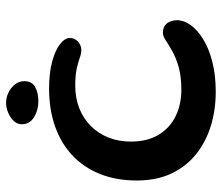

<svg xmlns="http://www.w3.org/2000/svg" viewBox="-68 -616 715 618"><g transform="rotate(-90 289.0 -307.5)"><path d="M302.2 29.9Q243 29.9 191.2 13.8Q139.5 -2.4 100.1 -34.3Q60.8 -66.2 38.6 -113.7Q16.5 -161.2 16.5 -223.9Q16.5 -290.2 37.4 -342.4Q58.3 -394.7 97.2 -431.4Q136.2 -468.1 190.8 -487.3Q245.3 -506.5 312.1 -506.5Q363.6 -506.5 400 -496.4Q436.4 -486.4 455.8 -471Q475.2 -455.7 475.2 -439.5Q475.2 -429.3 469.8 -420.9Q464.2 -412.4 455.4 -407.6Q446.6 -402.8 436.6 -402.8Q425.1 -402.8 411.7 -407.7Q398.3 -412.6 377.3 -417.4Q356.4 -422.3 322.1 -422.3Q282 -422.3 249.1 -409.3Q216.2 -396.3 192.1 -372.4Q168 -348.4 154.9 -315.7Q141.8 -283 141.8 -243.4Q141.8 -190.4 163.6 -154.2Q185.4 -118 223.1 -99.4Q260.8 -80.8 308.4 -80.8Q351.9 -80.8 382.5 -89.7Q413.1 -98.6 433.8 -110.5Q454.6 -122.4 468.1 -131.3Q481.6 -140.2 490.6 -140.2Q507.2 -140.2 516.2 -133Q525.2 -125.8 528.8 -115.2Q532.5 -104.7 532.5 -94.7Q532.5 -72.9 516.8 -50.9Q501.1 -28.9 471.5 -10.6Q441.9 7.7 399.1 18.8Q356.4 29.9 302.2 29.9ZM271.6 -541Q243.2 -541 220.4 -554.8Q197.6 -568.7 197.6 -594.5Q197.6 -608.9 208.1 -620.3Q218.6 -631.6 234.8 -638.2Q250.9 -644.9 266.9 -644.9Q284.2 -644.9 300.2 -636.9Q316.1 -629 326.2 -615.9Q336.2 -602.8 336.2 -586.1Q336.2 -561.4 317.3 -551.2Q298.4 -541 271.6 -541Z"/></g></svg>

Font: Gluten Thin
Style: Regular
Weight: 100
Designer: Tyler Finck
Foundry: Etcetera Type Company
Version: Version 1.300